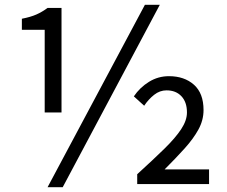

<svg xmlns="http://www.w3.org/2000/svg" viewBox="-20 -766 943 799"><path d="M166 -298V-642H71V-688Q107 -695 131 -705.5Q155 -716 178 -733H236V-298ZM178 13 583 -746H645L241 13ZM551 0V-41Q618 -102 664 -147Q710 -192 734 -228.5Q758 -265 758 -298Q758 -341 735 -365.5Q712 -390 673 -390Q645 -390 621.5 -371.5Q598 -353 580 -326L537 -365Q562 -402 600 -425.5Q638 -449 683 -449Q747 -449 787 -413.5Q827 -378 827 -308Q827 -266 806 -227.5Q785 -189 748.5 -148.5Q712 -108 665 -61H850V0Z"/></svg>

Font: Noto Sans SC Thin
Style: Regular
Weight: 400
Version: Version 2.004-H2;hotconv 1.0.118;makeotfexe 2.5.65603